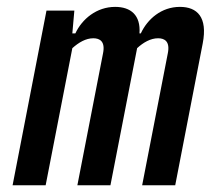

<svg xmlns="http://www.w3.org/2000/svg" viewBox="-20 -552 660 572"><path d="M309 0 388.5 -408.5C407 -425.5 428.5 -438 451 -438C470.5 -438 487 -428.5 480 -393.5L403.5 0H502L584 -423C599 -501 567.5 -531.5 516 -531.5C461 -531.5 419.5 -495.5 399.5 -452.5H395.5C399.5 -507 369.5 -531.5 323 -531.5C268 -531.5 224.5 -495.5 204.5 -452.5H195.5L201.5 -520.5H118.5L17.5 0H116L195.5 -408.5C214.5 -425.5 235.5 -438 258 -438C277.5 -438 294 -428.5 287 -393.5L210.5 0Z"/></svg>

Font: Monaspace Neon Medium
Style: Italic
Weight: 500
Italic angle: -11°
Designer: Riley Cran & the Lettermatic Team
Foundry: Lettermatic
Version: Version 1.200 (Monaspace Neon)